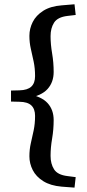

<svg xmlns="http://www.w3.org/2000/svg" viewBox="-20 -753 408 898"><path d="M31.5 -278V-329.5L71 -330.5Q109 -331.5 126.5 -348Q144 -364.5 144 -397Q144 -433.5 137.5 -464.5Q131 -495.5 124.2 -524.8Q117.5 -554 117.5 -585.5Q117.5 -619 133 -650Q148.5 -681 182.2 -702.5Q216 -724 268.5 -728L328.5 -733L334 -683L295.5 -678.5Q249.5 -673 233 -647.2Q216.5 -621.5 216.5 -584Q216.5 -545.5 223.8 -503Q231 -460.5 231 -416.5Q231 -368.5 202.5 -336.8Q174 -305 110 -294V-313.5Q174 -302 202.5 -270.8Q231 -239.5 231 -191.5Q231 -147.5 223.8 -105.2Q216.5 -63 216.5 -24Q216.5 13.5 233 39.2Q249.5 65 295.5 70.5L334 75.5L328.5 124.5L268.5 120Q216 115.5 182.2 94.2Q148.5 73 133 42.2Q117.5 11.5 117.5 -22Q117.5 -54 124.2 -83.2Q131 -112.5 137.5 -143.5Q144 -174.5 144 -211Q144 -243.5 126.5 -260Q109 -276.5 71 -277Z"/></svg>

Font: Newsreader 9pt
Style: Regular
Weight: 400
Designer: Hugues Gentile
Foundry: Production Type
Version: Version 1.003